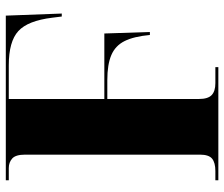

<svg xmlns="http://www.w3.org/2000/svg" viewBox="-74 -680 754 645"><g transform="rotate(-90 302.5 -357.0)"><path d="M20 0V-10H51Q79 -10 92.5 -21Q106 -32 106 -62V-649Q106 -681 93 -692.5Q80 -704 61 -704H20V-714H573L580 -526H570L566 -558Q556 -640 521 -672Q486 -704 406 -704H293V-383H513L518 -230H508Q503 -284 487.5 -315Q472 -346 440.5 -359.5Q409 -373 356 -373H293V-65Q293 -35 306 -22.5Q319 -10 346 -10H400V0Z"/></g></svg>

Font: Noto Serif Display SemiCondensed Black
Style: Regular
Weight: 900
Width: 4
Designer: Monotype Design Team
Foundry: Monotype Imaging Inc.
Version: Version 2.009